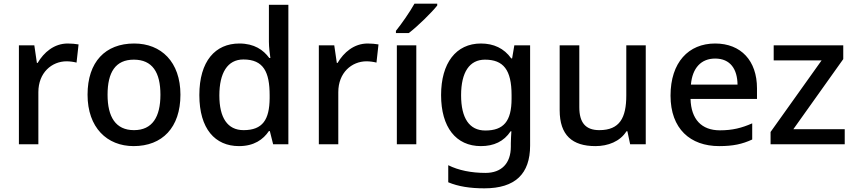

<svg xmlns="http://www.w3.org/2000/svg" viewBox="-20 -837 4658 1046"><path d="M349 -600C275 -600 219 -552 185 -494H181L167 -590H83V-51H189V-335C189 -441 262 -503 343 -503C360 -503 382 -500 397 -496L408 -595C392 -598 368 -600 349 -600Z M963 -321C963 -500 858 -600 711 -600C554 -600 457 -500 457 -321C457 -142 563 -41 708 -41C864 -41 963 -142 963 -321ZM566 -321C566 -443 609 -512 709 -512C810 -512 854 -443 854 -321C854 -200 810 -128 710 -128C610 -128 566 -200 566 -321Z M1282 -41C1364 -41 1414 -77 1445 -123H1450L1468 -51H1551V-811H1445V-609C1445 -582 1450 -539 1453 -521H1447C1415 -565 1365 -600 1284 -600C1153 -600 1066 -504 1066 -319C1066 -135 1152 -41 1282 -41ZM1307 -128C1219 -128 1175 -196 1175 -317C1175 -439 1219 -513 1306 -513C1416 -513 1449 -444 1449 -318V-302C1448 -185 1411 -128 1307 -128Z M1983 -600C1909 -600 1853 -552 1819 -494H1815L1801 -590H1717V-51H1823V-335C1823 -441 1896 -503 1977 -503C1994 -503 2016 -500 2031 -496L2042 -595C2026 -598 2002 -600 1983 -600Z M2362 -807V-817H2238C2213 -772 2167 -706 2137 -669V-657H2207C2255 -693 2333 -770 2362 -807ZM2248 -51V-590H2142V-51Z M2600 -600C2464 -600 2383 -493 2383 -319C2383 -144 2464 -41 2600 -41C2670 -41 2725 -66 2762 -122H2766C2765 -108 2763 -73 2763 -56V-38C2763 53 2712 105 2625 105C2548 105 2478 91 2422 63V156C2477 179 2541 189 2619 189C2787 189 2868 110 2868 -44V-590H2782L2770 -519H2765C2726 -574 2669 -600 2600 -600ZM2622 -512C2722 -512 2767 -457 2767 -319V-299C2767 -176 2723 -126 2624 -126C2537 -126 2492 -193 2492 -318C2492 -444 2538 -512 2622 -512Z M3498 -590H3392V-317C3392 -195 3356 -128 3245 -128C3170 -128 3136 -169 3136 -253V-590H3029V-237C3029 -100 3098 -41 3224 -41C3292 -41 3358 -66 3393 -122H3398L3413 -51H3498Z M3876 -600C3731 -600 3633 -497 3633 -316C3633 -135 3741 -41 3898 -41C3974 -41 4024 -52 4078 -77V-165C4021 -140 3971 -127 3902 -127C3802 -127 3745 -187 3742 -298H4104V-356C4104 -506 4017 -600 3876 -600ZM3876 -518C3959 -518 3997 -460 3998 -376H3744C3752 -467 3800 -518 3876 -518Z M4582 -51V-133H4302L4574 -515V-590H4195V-508H4456L4178 -118V-51Z"/></svg>

Font: Noto Sans Tamil UI Medium
Style: Regular
Weight: 500
Designer: Jelle Bosma - Monotype Design Team
Foundry: Monotype Imaging Inc.
Version: Version 2.004